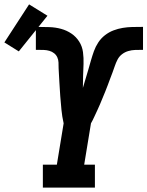

<svg xmlns="http://www.w3.org/2000/svg" viewBox="-111 -858 674 878"><path d="M85 0V-105H149L180 -294Q173 -325 170 -356Q167 -387 164.5 -419Q162 -451 160.5 -482.5Q159 -514 157 -546V-547Q157 -560 156.5 -572.5Q156 -585 151 -596Q146 -607 136.5 -614.5Q127 -622 115 -625.5Q103 -629 90.5 -629.5Q78 -630 65 -630Q62 -630 59 -630Q56 -630 53 -630V-735Q55 -735 57 -735Q59 -735 61 -735Q88 -735 115.5 -734Q143 -733 168.5 -726Q194 -719 215.5 -704.5Q237 -690 251 -668Q265 -646 268.5 -619.5Q272 -593 271 -565.5Q270 -538 269 -511Q268 -484 268 -456Q274 -477 280.5 -498Q287 -519 293 -540Q299 -561 305 -582Q311 -603 318.5 -624Q326 -645 338.5 -664Q351 -683 369 -697Q387 -711 408 -719Q429 -727 450.5 -730.5Q472 -734 493 -734.5Q514 -735 536 -735Q537 -735 539 -735Q541 -735 543 -735V-630Q542 -630 541.5 -630Q541 -630 540 -630H539Q538 -630 537.5 -630Q537 -630 536 -630Q521 -630 506 -629.5Q491 -629 475.5 -624.5Q460 -620 447 -610Q434 -600 426.5 -585.5Q419 -571 414 -556Q409 -541 403.5 -526.5Q398 -512 392.5 -497.5Q387 -483 381.5 -468Q376 -453 370 -438.5Q364 -424 358 -409.5Q352 -395 346 -380.5Q340 -366 333 -351.5Q326 -337 319.5 -322.5Q313 -308 305 -294L274 -105H323V0ZM-25 -623 -91 -664 22 -838 106 -786Z"/></svg>

Font: Iosevka Slab Extrabold Oblique
Style: Regular
Weight: 800
Italic angle: -9°
Monospace: yes
Designer: Belleve Invis
Foundry: Belleve Invis
Version: Version 11.1.1; ttfautohint (v1.8.3)